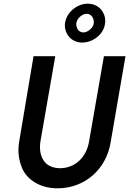

<svg xmlns="http://www.w3.org/2000/svg" viewBox="-20 -1005 701 1042"><path d="M333 -880C332 -875 332 -870 332 -865C332 -825 364 -774 426 -774C484 -774 544 -819 550 -878C551 -884 551 -890 551 -895C551 -934 519 -985 456 -985C399 -985 341 -939 333 -880ZM394 -879C398 -906 427 -930 449 -930C450 -930 451 -930 452 -930C476 -929 489 -907 489 -886C489 -884 489 -882 489 -880C487 -853 454 -829 434 -829C433 -829 432 -829 431 -829C407 -830 394 -852 394 -873C394 -875 394 -877 394 -879ZM162 -700 83 -230C81 -216 80 -202 80 -188C80 -158 86 -127 99 -95C124 -32 195 17 292 17C441 17 556 -87 580 -230L661 -700H544L463 -235C449 -156 392 -92 304 -92C275 -93 253 -100 236 -113C203 -140 197 -179 197 -208C197 -217 198 -226 199 -235L280 -700Z"/></svg>

Font: Jost Medium
Style: Italic
Weight: 500
Italic angle: -5°
Version: Version 3.710